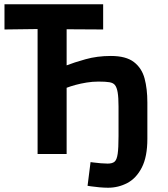

<svg xmlns="http://www.w3.org/2000/svg" viewBox="-20 -721 787 899"><path d="M156 0V-585L1 -583V-701H463V-583L292 -584V-415Q325 -428 380 -443.5Q435 -459 499 -459Q570 -459 607 -430.5Q644 -402 657 -353.5Q670 -305 670 -241V-71Q670 13 644 63.5Q618 114 576 136Q534 158 486 158Q468 158 445.5 156Q423 154 406.5 151.5Q390 149 390 149L404 38Q405 38 419.5 40Q434 42 452.5 43.5Q471 45 484 45Q506 45 516.5 36Q527 27 531 -0.5Q535 -28 535 -84V-222Q535 -264 531 -288Q527 -312 518 -323Q510 -333 492.5 -336Q475 -339 441 -339Q413 -339 385.5 -334.5Q358 -330 334 -323.5Q310 -317 292 -310V0Z"/></svg>

Font: Ruda ExtraBold
Style: Regular
Weight: 800
Designer: Mariela Monsalve and Angelina Sanchez
Foundry: Mariela Monsalve and Angelina Sanchez
Version: Version 2.000